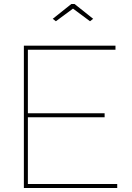

<svg xmlns="http://www.w3.org/2000/svg" viewBox="-20 -938 657 958"><path d="M243.2 -844.2 335.9 -918H352.1L444.8 -844.2L429.2 -832L344.2 -895L258.8 -832ZM564.9 -20V0H99.1V-710H556.2V-689.9H119.1V-373H502V-353H119.1V-20Z"/></svg>

Font: Rawline Thin
Style: Regular
Weight: 250
Designer: Matt McInerney, Pablo Impallari, Rodrigo Fuenzalida
Foundry: Matt McInerney, Pablo Impallari, Rodrigo Fuenzalida
Version: Version 4.020;PS 004.020;hotconv 1.0.88;makeotf.lib2.5.64775